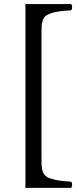

<svg xmlns="http://www.w3.org/2000/svg" viewBox="-20 -723 410 936"><path d="M104 192.9V-703.1H327.1Q331.5 -698.7 331.5 -688Q331.5 -677.2 327.1 -672.9Q291 -670.4 268.6 -667.5Q246.1 -664.6 228.8 -658.4Q211.4 -652.3 203.1 -646Q194.8 -639.6 189.5 -626Q184.1 -612.3 183.1 -598.9Q182.1 -585.4 182.1 -561V49.8Q182.1 68.4 182.6 79.3Q183.1 90.3 185.5 102.5Q188 114.7 191.7 121.1Q195.3 127.4 202.9 134.8Q210.4 142.1 220.5 145.5Q230.5 148.9 246.3 152.8Q262.2 156.7 281 158.7Q299.8 160.6 327.1 163.1Q331.5 167.5 331.5 178Q331.5 188.5 327.1 192.9Z"/></svg>

Font: Common Serif Medium
Style: Regular
Weight: 500
Designer: Philipp H. Poll, Khaled Hosny
Foundry: Stefan Peev, Context Ltd.
Version: Version 1.026